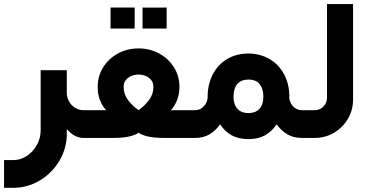

<svg xmlns="http://www.w3.org/2000/svg" viewBox="-24 -671 1807 934"><path d="M381.7 0H387.1V-134.9H381.7Q360.5 -134.9 341.8 -146.2Q323.1 -157.5 312 -177.2Q300.9 -196.9 300.9 -219.6V-329.4H173.8V-36.3Q173.8 0.4 155.6 33.8Q137.5 67.1 106.6 87.5Q75.7 107.8 39.8 107.8H-4.3V242.7H39.8Q110.2 242.7 170.3 206.5Q230.4 170.2 265.6 109.8Q300.9 49.5 300.9 -19.1V-43Q318.9 -22.5 339.2 -11.2Q359.5 0 381.7 0Z M722.2 -248.3Q722.2 -212.4 700.6 -183.9Q679.1 -155.5 650.2 -135Q621 -155.1 599.2 -183.7Q577.5 -212.4 577.5 -248.3Q577.5 -269.1 588.7 -282.4Q599.9 -295.8 616.8 -302.1Q633.7 -308.4 650.2 -308.4Q666.4 -308.4 683.1 -302.1Q699.8 -295.8 711 -282.4Q722.2 -269.1 722.2 -248.3ZM387.1 0H522.9Q578.4 0 609.9 -8.4Q641.3 -16.8 650.2 -26.1Q658.8 -16.8 690.2 -8.4Q721.7 0 777.2 0H913V-134.9H807.3Q825.7 -154.1 837.3 -183.9Q848.9 -213.7 848.9 -248.3Q848.9 -300.1 822.6 -342.9Q796.3 -385.7 750.6 -410.6Q704.8 -435.5 650.2 -435.5Q594.9 -435.5 549.4 -410.6Q503.9 -385.7 477.5 -342.9Q451.2 -300.1 451.2 -248.3Q450.8 -213.7 462.4 -183.9Q474 -154.1 492.8 -134.9H387.1Q368.5 -118.5 361.8 -93Q355 -67.4 361.8 -41.9Q368.5 -16.4 387.1 0ZM631.1 -532.1Q631.1 -563.2 631.1 -583.5Q631.1 -603.9 631.1 -634.2Q603.5 -634.2 586.6 -634.2Q569.6 -634.2 551.1 -634.2Q536.8 -634.2 513.8 -634.2Q513.8 -603.9 513.8 -583.5Q513.8 -563.2 513.8 -532.1Q513.8 -532.1 535.4 -532.1Q557.1 -532.1 593 -532.1Q593 -532.1 631.1 -532.1ZM786.7 -532.1Q786.7 -563.2 786.7 -583.5Q786.7 -604 786.7 -634.3Q759.1 -633.9 742.1 -633.9Q725.1 -633.9 706.6 -633.9Q692.4 -634.3 669.4 -634.3Q669.4 -604 669.4 -583.5Q669.4 -563.2 669.4 -532.1Q669.4 -532.1 690.9 -532.1Q712.5 -532.1 748.5 -532.1Q748.5 -532.1 786.7 -532.1Z M1184.8 -121Q1159.1 -121 1142.9 -131.7Q1126.6 -142.5 1119.1 -160.7Q1111.6 -179 1112 -202.5Q1112.4 -241.5 1130.5 -262.5Q1148.6 -283.6 1184.8 -284Q1222.9 -283.6 1239.9 -260.6Q1257 -237.6 1257.1 -202.9Q1257.3 -169.3 1245.1 -151Q1232.8 -132.8 1217.3 -126.9Q1201.7 -121 1184.8 -121ZM1383 -198.4Q1383.5 -199.4 1383.5 -202.5Q1383 -262.7 1358 -309.6Q1333.1 -356.6 1288 -383.3Q1243 -409.9 1185.2 -410.7Q1123.1 -410.3 1078.2 -382.2Q1033.3 -354.1 1009.9 -306.8Q986.5 -259.6 986.1 -202.9Q986.1 -202 985.8 -198.9Q985.8 -198.9 986.3 -198.8Q985.6 -173.8 968 -154.4Q950.4 -135.1 925.3 -134.9H912.7Q894.5 -118.5 887.8 -93Q881.1 -67.4 887.8 -41.7Q894.5 -16 912.7 0H925.3Q965.3 0 994.7 -17.2Q1024.1 -34.4 1046.8 -66.3Q1069.6 -31.2 1103.1 -12.8Q1136.6 5.7 1184.8 5.7Q1231.7 5.7 1265.1 -12.8Q1298.5 -31.3 1321.7 -66.5Q1344.5 -34.7 1374.2 -17.3Q1404 0 1444 0H1456.4V-134.9H1444Q1427.7 -134.9 1413.9 -143.8Q1400.1 -152.7 1391.7 -167.5Q1383.4 -182.2 1383 -198.4Z M1455.9 0H1507.1Q1557.9 0 1600.7 -25.2Q1643.5 -50.4 1668.5 -93.1Q1693.5 -135.9 1693.5 -186.3V-651.1H1566.7V-195.3Q1566.7 -178.7 1558.6 -164.9Q1550.6 -151.1 1537 -143Q1523.4 -134.9 1507.1 -134.9H1455.9Q1437.3 -118.5 1430.6 -93Q1423.8 -67.4 1430.6 -41.9Q1437.3 -16.4 1455.9 0Z"/></svg>

Font: Arad-VF Thin Dots1
Style: Regular
Weight: 100
Designer: Mohammad Darvishi
Version: Version 1.000;August 30, 2024;FontCreator 15.0.0.2992 64-bit